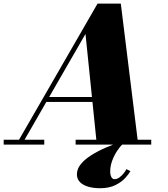

<svg xmlns="http://www.w3.org/2000/svg" viewBox="-70 -784 910 1041"><path d="M18 0 459 -764.5H585L679.5 0H455L393.5 -600L48 0ZM-50 0V-26.5H170V0ZM340 0V-26.5H750V0ZM181.5 -231.5V-258H510V-231.5ZM472 236.5Q436.5 236.5 408.2 228.2Q380 220 363.5 203.2Q347 186.5 347 161.5Q347 131.5 368.8 105.2Q390.5 79 426.5 56.5Q462.5 34 505.5 15.5Q548.5 -3 591 -17.5L596 -4Q580.5 10.5 564.8 34.5Q549 58.5 538.2 87.5Q527.5 116.5 527.5 145.5Q527.5 163.5 533.5 175.5Q539.5 187.5 551 187.5Q564.5 187.5 577.2 178.2Q590 169 600.2 156.2Q610.5 143.5 615.5 133L637 144Q629.5 158 610 180Q590.5 202 556.5 219.2Q522.5 236.5 472 236.5Z"/></svg>

Font: Bodoni Moda 9pt Black
Style: Italic
Weight: 900
Italic angle: -13°
Designer: Owen Earl
Foundry: indestructible type
Version: Version 2.004